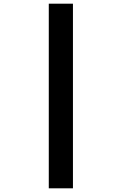

<svg xmlns="http://www.w3.org/2000/svg" viewBox="-20 -821 660 1041"><path d="M375.5 200V-801H244.5V200Z"/></svg>

Font: Monaspace Neon SemiBold
Style: Regular
Weight: 600
Designer: Riley Cran & the Lettermatic Team
Foundry: Lettermatic
Version: Version 1.200 (Monaspace Neon)